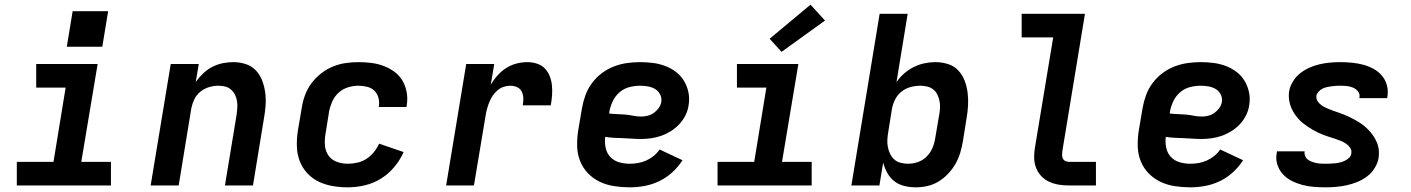

<svg xmlns="http://www.w3.org/2000/svg" viewBox="-20 -794 6040 822"><path d="M52 0V-101H209L261 -419H135V-520H398L328 -101H455V0ZM418 -594H266L291 -746H443Z M625 0 711 -520H831L818 -443Q832 -463 850 -480Q868 -497 889.5 -508Q911 -519 934 -523.5Q957 -528 979 -528Q1007 -528 1032.5 -519.5Q1058 -511 1075.5 -492.5Q1093 -474 1102.5 -449Q1112 -424 1115.5 -397Q1119 -370 1117 -342.5Q1115 -315 1110 -287L1063 0H943L993 -303Q995 -318 996 -333Q997 -348 994.5 -362.5Q992 -377 985.5 -389.5Q979 -402 968.5 -411Q958 -420 944 -423.5Q930 -427 915 -427Q895 -427 875 -421Q855 -415 838 -401.5Q821 -388 812 -369Q803 -350 799 -330L745 0Z M1469 8Q1436 8 1404 2.5Q1372 -3 1344 -16.5Q1316 -30 1295 -53Q1274 -76 1263 -105Q1252 -134 1251 -167Q1250 -200 1255 -233L1272 -333Q1276 -360 1286 -387Q1296 -414 1313.5 -437.5Q1331 -461 1354.5 -479.5Q1378 -498 1405 -509Q1432 -520 1459.5 -524Q1487 -528 1514 -528Q1543 -528 1570.5 -524.5Q1598 -521 1623 -511.5Q1648 -502 1669.5 -486Q1691 -470 1704 -447Q1717 -424 1721.5 -396.5Q1726 -369 1721 -341Q1721 -340 1720.5 -338.5Q1720 -337 1720 -336H1602Q1602 -337 1602 -337.5Q1602 -338 1602 -338Q1605 -358 1600 -376Q1595 -394 1582.5 -406Q1570 -418 1551.5 -422.5Q1533 -427 1514 -427Q1492 -427 1469.5 -420Q1447 -413 1429.5 -397Q1412 -381 1402.5 -359.5Q1393 -338 1389 -317L1373 -217Q1369 -192 1371.5 -168.5Q1374 -145 1387 -127Q1400 -109 1422.5 -101Q1445 -93 1469 -93Q1489 -93 1509.5 -97.5Q1530 -102 1548 -113.5Q1566 -125 1580 -142Q1594 -159 1603 -179L1708 -143Q1693 -109 1668 -79Q1643 -49 1610.5 -29Q1578 -9 1541.5 -0.5Q1505 8 1469 8Z M1890 0 1976 -520H2096L2081 -431Q2093 -452 2110 -471Q2127 -490 2147.5 -503Q2168 -516 2191.5 -522Q2215 -528 2238 -528Q2259 -528 2279 -521.5Q2299 -515 2312.5 -501Q2326 -487 2333.5 -468Q2341 -449 2343 -428Q2345 -407 2343.5 -386Q2342 -365 2338 -343H2218Q2221 -359 2220.5 -374Q2220 -389 2213.5 -402Q2207 -415 2193.5 -421Q2180 -427 2164 -427Q2150 -427 2135.5 -422Q2121 -417 2109 -406.5Q2097 -396 2088.5 -383Q2080 -370 2074.5 -356Q2069 -342 2065 -327.5Q2061 -313 2059 -299L2009 0Z M2676 8Q2643 8 2610 3Q2577 -2 2548.5 -15.5Q2520 -29 2498 -51.5Q2476 -74 2464 -103.5Q2452 -133 2451 -166Q2450 -199 2455 -233L2472 -333Q2477 -361 2487 -388Q2497 -415 2515 -439Q2533 -463 2557 -481Q2581 -499 2608.5 -509.5Q2636 -520 2664 -524Q2692 -528 2720 -528Q2748 -528 2775.5 -524.5Q2803 -521 2828 -511.5Q2853 -502 2874 -486Q2895 -470 2908.5 -447.5Q2922 -425 2927.5 -398Q2933 -371 2928 -343Q2925 -321 2914.5 -300Q2904 -279 2888 -262Q2872 -245 2852 -232.5Q2832 -220 2810.5 -212.5Q2789 -205 2767 -202Q2745 -199 2723 -199Q2704 -199 2685 -200.5Q2666 -202 2647 -202.5Q2628 -203 2609 -204Q2590 -205 2571 -208Q2568 -184 2573 -161Q2578 -138 2593 -122Q2608 -106 2630 -99.5Q2652 -93 2676 -93Q2694 -93 2711.5 -96Q2729 -99 2746 -106.5Q2763 -114 2778 -126Q2793 -138 2804 -154L2902 -108Q2884 -80 2858.5 -56.5Q2833 -33 2802.5 -18.5Q2772 -4 2740 2Q2708 8 2676 8ZM2725 -295Q2739 -295 2753 -298.5Q2767 -302 2779 -310.5Q2791 -319 2800 -331.5Q2809 -344 2811 -357Q2814 -375 2806 -390Q2798 -405 2784.5 -413Q2771 -421 2754 -424Q2737 -427 2720 -427Q2698 -427 2674.5 -421Q2651 -415 2632.5 -399Q2614 -383 2603.5 -361Q2593 -339 2589 -317L2588 -308Q2605 -306 2622.5 -305.5Q2640 -305 2657 -303.5Q2674 -302 2691 -298.5Q2708 -295 2725 -295Z M3052 0V-101H3209L3261 -419H3135V-520H3398L3328 -101H3455V0ZM3326 -572 3275 -628 3450 -774 3512 -706Z M3901 8Q3875 8 3851 2Q3827 -4 3808.5 -18.5Q3790 -33 3778.5 -54Q3767 -75 3761 -98L3745 0H3625L3746 -735H3866L3818 -442Q3832 -463 3851 -479.5Q3870 -496 3892 -507Q3914 -518 3937.5 -523Q3961 -528 3984 -528Q4012 -528 4038 -520Q4064 -512 4082 -493Q4100 -474 4109.5 -449.5Q4119 -425 4122.5 -398Q4126 -371 4124.5 -343Q4123 -315 4118 -287L4102 -187Q4098 -163 4090.5 -138.5Q4083 -114 4070 -91.5Q4057 -69 4038.5 -49.5Q4020 -30 3997.5 -16.5Q3975 -3 3950 2.5Q3925 8 3901 8ZM3868 -93Q3889 -93 3910.5 -100.5Q3932 -108 3948 -124.5Q3964 -141 3972.5 -161.5Q3981 -182 3984 -203L4001 -303Q4004 -319 4004.5 -334Q4005 -349 4002 -363Q3999 -377 3992.5 -390Q3986 -403 3975 -411.5Q3964 -420 3949.5 -423.5Q3935 -427 3920 -427Q3900 -427 3879 -421.5Q3858 -416 3840.5 -402.5Q3823 -389 3813 -369.5Q3803 -350 3799 -330L3783 -230Q3780 -213 3779 -197Q3778 -181 3781 -165Q3784 -149 3791 -135Q3798 -121 3809 -111Q3820 -101 3836 -97Q3852 -93 3868 -93Z M4557 0Q4534 0 4512.5 -3.5Q4491 -7 4471.5 -16Q4452 -25 4437.5 -40.5Q4423 -56 4415.5 -76Q4408 -96 4407.5 -118Q4407 -140 4411 -163L4489 -634H4354V-735H4625L4528 -146Q4527 -138 4527 -130Q4527 -122 4530.5 -115Q4534 -108 4541.5 -104.5Q4549 -101 4557 -101H4672V0Z M5076 8Q5043 8 5010 3Q4977 -2 4948.5 -15.5Q4920 -29 4898 -51.5Q4876 -74 4864 -103.5Q4852 -133 4851 -166Q4850 -199 4855 -233L4872 -333Q4877 -361 4887 -388Q4897 -415 4915 -439Q4933 -463 4957 -481Q4981 -499 5008.5 -509.5Q5036 -520 5064 -524Q5092 -528 5120 -528Q5148 -528 5175.5 -524.5Q5203 -521 5228 -511.5Q5253 -502 5274 -486Q5295 -470 5308.5 -447.5Q5322 -425 5327.5 -398Q5333 -371 5328 -343Q5325 -321 5314.5 -300Q5304 -279 5288 -262Q5272 -245 5252 -232.5Q5232 -220 5210.5 -212.5Q5189 -205 5167 -202Q5145 -199 5123 -199Q5104 -199 5085 -200.5Q5066 -202 5047 -202.5Q5028 -203 5009 -204Q4990 -205 4971 -208Q4968 -184 4973 -161Q4978 -138 4993 -122Q5008 -106 5030 -99.5Q5052 -93 5076 -93Q5094 -93 5111.5 -96Q5129 -99 5146 -106.5Q5163 -114 5178 -126Q5193 -138 5204 -154L5302 -108Q5284 -80 5258.5 -56.5Q5233 -33 5202.5 -18.5Q5172 -4 5140 2Q5108 8 5076 8ZM5125 -295Q5139 -295 5153 -298.5Q5167 -302 5179 -310.5Q5191 -319 5200 -331.5Q5209 -344 5211 -357Q5214 -375 5206 -390Q5198 -405 5184.5 -413Q5171 -421 5154 -424Q5137 -427 5120 -427Q5098 -427 5074.5 -421Q5051 -415 5032.5 -399Q5014 -383 5003.5 -361Q4993 -339 4989 -317L4988 -308Q5005 -306 5022.5 -305.5Q5040 -305 5057 -303.5Q5074 -302 5091 -298.5Q5108 -295 5125 -295Z M5655 8Q5630 8 5604.5 6Q5579 4 5555 -2.5Q5531 -9 5509.5 -20Q5488 -31 5472 -48.5Q5456 -66 5448.5 -90Q5441 -114 5446 -139Q5446 -141 5446.5 -142.5Q5447 -144 5447 -146H5566Q5566 -145 5565.5 -145Q5565 -145 5565 -144Q5564 -134 5568 -125Q5572 -116 5579.5 -110.5Q5587 -105 5596.5 -101.5Q5606 -98 5615.5 -96Q5625 -94 5635 -93.5Q5645 -93 5655 -93Q5666 -93 5676 -93.5Q5686 -94 5696.5 -95Q5707 -96 5717 -98.5Q5727 -101 5737 -105.5Q5747 -110 5755.5 -118Q5764 -126 5765 -136Q5768 -150 5760.5 -161Q5753 -172 5742.5 -179Q5732 -186 5720 -191Q5708 -196 5695.5 -200Q5683 -204 5670.5 -208Q5658 -212 5646 -216.5Q5634 -221 5622.5 -226.5Q5611 -232 5600 -238.5Q5589 -245 5578.5 -252Q5568 -259 5558 -267Q5548 -275 5539.5 -284.5Q5531 -294 5524 -304Q5517 -314 5511.5 -325.5Q5506 -337 5502.5 -349.5Q5499 -362 5498 -375.5Q5497 -389 5499 -403Q5503 -425 5515.5 -445.5Q5528 -466 5546.5 -480.5Q5565 -495 5586.5 -504.5Q5608 -514 5630 -519Q5652 -524 5674 -526Q5696 -528 5718 -528Q5743 -528 5768 -525.5Q5793 -523 5816 -517Q5839 -511 5860 -499.5Q5881 -488 5896 -470.5Q5911 -453 5917.5 -429.5Q5924 -406 5920 -381Q5920 -379 5919.5 -377.5Q5919 -376 5919 -374H5800Q5800 -375 5800 -375.5Q5800 -376 5800 -376Q5803 -391 5794.5 -402Q5786 -413 5773.5 -418.5Q5761 -424 5747 -425.5Q5733 -427 5718 -427Q5709 -427 5699.5 -426.5Q5690 -426 5680 -424.5Q5670 -423 5660.5 -421Q5651 -419 5642 -414.5Q5633 -410 5625.5 -402Q5618 -394 5616 -385Q5614 -371 5621.5 -360Q5629 -349 5639.5 -342Q5650 -335 5662 -330Q5674 -325 5686 -320.5Q5698 -316 5710.5 -312Q5723 -308 5735 -303Q5747 -298 5758.5 -292.5Q5770 -287 5781 -281Q5792 -275 5802.5 -268Q5813 -261 5822.5 -253Q5832 -245 5841 -235.5Q5850 -226 5857 -216Q5864 -206 5870 -194.5Q5876 -183 5879.5 -170.5Q5883 -158 5883.5 -144.5Q5884 -131 5882 -117Q5878 -95 5865 -74Q5852 -53 5832.5 -38.5Q5813 -24 5791 -15Q5769 -6 5746 -1Q5723 4 5700.5 6Q5678 8 5655 8Z"/></svg>

Font: Iosevka SS04 Extended
Style: Bold Italic
Weight: 700
Width: 7
Italic angle: -9°
Monospace: yes
Designer: Belleve Invis
Foundry: Belleve Invis
Version: Version 19.0.0; ttfautohint (v1.8.4)